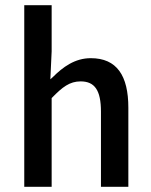

<svg xmlns="http://www.w3.org/2000/svg" viewBox="-20 -726 578 736"><path d="M178 -10V-350L180 -352C219 -392 247 -414 289 -414C343 -414 367 -380 367 -298V-10H472V-313C472 -436 428 -503 328 -503C267 -503 221 -469 182 -430L173 -422L178 -529V-706H73V-10Z"/></svg>

Font: Falling Sky
Style: Light
Weight: 400
Designer: Paul D. Hunt
Foundry: Adobe Systems Incorporated
Version: Version 1.02